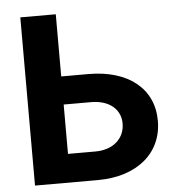

<svg xmlns="http://www.w3.org/2000/svg" viewBox="-52 -777 781 827"><g transform="rotate(-5 338.5 -363.5)"><path d="M337.7 0C510.3 0 617.9 -94.8 617.5 -232.2C617.9 -370 510.3 -458.5 337.7 -458.5H219.5V-727.3H66.1V0ZM337.7 -337C420.5 -337 465.6 -291.5 465.2 -233.7C465.6 -174 420.5 -123.6 337.7 -123.6H219.5V-337Z"/></g></svg>

Font: Inter-Hewn
Style: Bold
Weight: 700
Designer: Rasmus Andersson
Foundry: rsms
Version: Version 3.012;git-f93a4a705